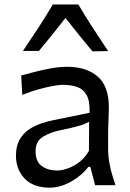

<svg xmlns="http://www.w3.org/2000/svg" viewBox="-20 -844 592 875"><path d="M206.5 11.2Q131.8 11.2 92.3 -30.3Q52.7 -71.8 52.7 -134.3Q52.7 -177.7 68.8 -206.5Q85 -235.4 110.6 -252.9Q136.2 -270.5 165 -280.5Q193.8 -290.5 219.2 -295.4L388.2 -330.1Q390.1 -383.8 374.5 -411.1Q358.9 -438.5 330.6 -448Q302.2 -457.5 265.6 -457.5Q251.5 -457.5 222.2 -452.4Q192.9 -447.3 156 -437Q119.1 -426.8 81.5 -411.6L76.7 -500Q101.6 -506.8 137.2 -516.1Q172.9 -525.4 211.9 -532.5Q251 -539.6 286.1 -539.6Q373.5 -539.6 424.8 -495.6Q476.1 -451.7 476.1 -354Q476.1 -330.1 474.4 -293.7Q472.7 -257.3 472.7 -224.1V-162.6Q472.7 -127 481.4 -86.7Q490.2 -46.4 506.3 0H413.6L391.6 -83.5H382.8Q351.6 -43 303 -15.9Q254.4 11.2 206.5 11.2ZM240.7 -66.9Q262.2 -66.9 289.6 -76.7Q316.9 -86.4 342.8 -106.4Q368.7 -126.5 385.3 -156.7L386.2 -288.6Q377.9 -284.2 364.7 -278.8Q351.6 -273.4 325.9 -266.6Q300.3 -259.8 254.9 -250.5Q210 -241.7 176 -220.9Q142.1 -200.2 142.1 -154.8Q142.1 -107.4 170.4 -87.2Q198.7 -66.9 240.7 -66.9ZM401.4 -609.9Q370.1 -647.5 339.1 -685.8Q308.1 -724.1 278.3 -762.2Q221.2 -688 157.2 -611.8H84.5Q120.6 -665.5 155.3 -718.3Q189.9 -771 220.7 -823.7H336.9Q368.2 -771 402.3 -718Q436.5 -665 472.7 -611.3Z"/></svg>

Font: Pinar-FD Medium
Style: Regular
Weight: 500
Designer: Amin Abedi
Version: Version 3.000